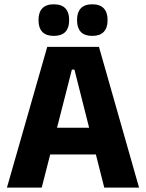

<svg xmlns="http://www.w3.org/2000/svg" viewBox="-20 -852 663 872"><path d="M11.5 0 194.5 -639H429.5L611.5 0H453.5L318 -536H306.5L169.5 0ZM167 -150.5V-272H455V-150.5ZM224 -689Q189.5 -689 172.2 -707.2Q155 -725.5 155 -758.5V-762.5Q155 -796 172.2 -814.2Q189.5 -832.5 224 -832.5Q259.5 -832.5 276.8 -814.2Q294 -796 294 -762.5V-758.5Q294 -725.5 276.8 -707.2Q259.5 -689 224 -689ZM399 -689Q364 -689 347 -707.2Q330 -725.5 330 -758.5V-762.5Q330 -796 347 -814.2Q364 -832.5 399 -832.5Q434 -832.5 451.2 -814.2Q468.5 -796 468.5 -762.5V-758.5Q468.5 -725.5 451.2 -707.2Q434 -689 399 -689Z"/></svg>

Font: Anek Telugu Medium
Style: Bold
Weight: 700
Version: Version 1.003